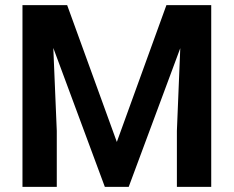

<svg xmlns="http://www.w3.org/2000/svg" viewBox="-20 -731 915 751"><path d="M67.9 -710.9H242.7L437 -175.8L630.9 -710.9H806.2V0H671.9V-219.2L685.1 -542.5L483.4 0H390.1L188.5 -543.5L202.1 -219.2V0H67.9Z"/></svg>

Font: Vazirmatn RD UI SemiBold
Style: Regular
Weight: 600
Designer: Saber Rastikerdar
Foundry: Saber Rastikerdar
Version: Version 33.003